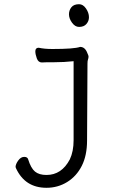

<svg xmlns="http://www.w3.org/2000/svg" viewBox="-20 -718 540 913"><path d="M201 175Q99 175 56 82Q54 78 54 76Q54 63 66.5 45.5Q79 28 95 28Q111 28 114 40Q127 82 146.5 98Q166 114 201 114Q273 114 312 40Q330 2 330 -51V-427Q285 -422 237 -422Q189 -422 179 -421Q162 -421 155 -440.5Q148 -460 148 -474Q148 -491 164 -491Q191 -485 229 -485Q333 -485 361 -495Q385 -495 396 -464Q401 -454 401 -449Q401 -442 398.5 -435.5Q396 -429 396 -416L394 -50Q394 21 369 70.5Q344 120 299.5 147.5Q255 175 201 175ZM356 -590Q337 -590 322.5 -610Q308 -630 308 -650Q308 -669 319.5 -683.5Q331 -698 356 -698Q375 -698 389 -677.5Q403 -657 403 -636Q403 -618 391 -604Q379 -590 356 -590Z"/></svg>

Font: Moon Stars Kai T HW
Style: Regular
Weight: 400
Designer: GuiWonder
Version: Version 1.101